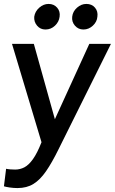

<svg xmlns="http://www.w3.org/2000/svg" viewBox="-23 -726 584 976"><path d="M66 230Q46 230 26 227Q6 224 -3 221L8 132Q17 134 30 135Q43 136 54 136Q79 136 101 124.5Q123 113 144.5 83Q166 53 188 -3L38 -503H149L256 -120L431 -503H541L274 34Q241 101 211 144.5Q181 188 147 209Q113 230 66 230ZM401 -576Q375 -576 358 -595.5Q341 -615 344 -641Q347 -668 368.5 -687Q390 -706 416 -706Q444 -706 460 -687Q476 -668 472 -641Q470 -615 449 -595.5Q428 -576 401 -576ZM208 -576Q182 -576 165.5 -595.5Q149 -615 151 -641Q155 -668 176.5 -687Q198 -706 224 -706Q251 -706 267.5 -687Q284 -668 280 -641Q277 -615 256.5 -595.5Q236 -576 208 -576Z"/></svg>

Font: Inclusive Sans Medium
Style: Italic
Weight: 500
Italic angle: -7°
Designer: Olivia King
Foundry: Olivia King
Version: Version 2.004